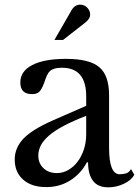

<svg xmlns="http://www.w3.org/2000/svg" viewBox="-20 -792 595 822"><path d="M349 -296Q292 -274 252.5 -253Q213 -232 189 -211Q165 -190 154.5 -169Q144 -148 144 -126Q144 -93 166 -72Q188 -51 224 -51Q249 -51 272 -64Q295 -77 312 -99.5Q329 -122 339 -152Q349 -182 349 -217ZM349 -339V-380Q349 -502 245 -502Q228 -502 216 -499Q204 -496 195.5 -489Q187 -482 181 -469Q175 -456 169 -437Q158 -408 147.5 -398.5Q137 -389 117 -389Q67 -389 67 -439Q67 -487 118 -513.5Q169 -540 263 -540Q363 -540 405 -504.5Q447 -469 447 -384V-160Q447 -46 492 -46Q506 -46 519 -49.5Q532 -53 541 -68L555 -44Q543 -21 511 -5.5Q479 10 444 10Q399 10 378 -18Q357 -46 357 -97H352Q326 -48 280.5 -19.5Q235 9 178 9Q115 9 79 -23Q43 -55 43 -109Q43 -158 79 -197Q115 -236 205 -276ZM213 -621 281 -739Q297 -772 322 -772Q350 -772 363 -745Q369 -729 363 -716.5Q357 -704 342 -693L250 -621Z"/></svg>

Font: SVN-Libre Baskerville
Style: Regular
Weight: 400
Designer: Pablo Impallari, Rodrigo Fuenzalida
Foundry: Pablo Impallari, Rodrigo Fuenzalida
Version: Version 1.000; ttfautohint (v1.8.4)